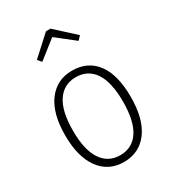

<svg xmlns="http://www.w3.org/2000/svg" viewBox="-190 -877 890 991"><g transform="rotate(-30 255.5 -382.0)"><path d="M452 -263Q452 -132 399.5 -60.5Q347 11 255 11Q163 11 111 -60.5Q59 -132 59 -260Q59 -390 112 -461Q165 -532 256 -532Q349 -532 400.5 -463.5Q452 -395 452 -263ZM106 -260Q106 -146 145 -87.5Q184 -29 255 -29Q327 -29 366 -87.5Q405 -146 405 -263Q405 -378 366.5 -435.5Q328 -493 256 -493Q185 -493 145.5 -435Q106 -377 106 -260ZM147 -648 127 -670 242 -775H269L384 -670L363 -648L255 -733Z"/></g></svg>

Font: Fira Sans Condensed ExtraLight
Style: Regular
Weight: 275
Width: 3
Designer: Carrois Corporate & Edenspiekermann AG
Foundry: Carrois Corporate GbR & Edenspiekermann AG
Version: Version 4.203